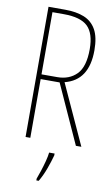

<svg xmlns="http://www.w3.org/2000/svg" viewBox="-101 -765 607 1037"><g transform="rotate(10 202.0 -246.5)"><path d="M169 -714Q231 -714 274 -696.5Q317 -679 340 -638Q363 -597 363 -525Q363 -360 234 -328L384 0H354L208 -322H104V0H78V-714ZM166 -689H104V-348H190Q256 -348 296.5 -389Q337 -430 337 -527Q337 -613 298 -651Q259 -689 166 -689ZM248 71Q239 105 224 146Q209 187 189 221H176V211Q183 193 192 165.5Q201 138 208.5 109.5Q216 81 218 61H248Z"/></g></svg>

Font: Noto Sans Thai Looped ExtraCondensed Thin
Style: Regular
Weight: 100
Width: 2
Designer: Sasikarn Vongin, Ben Mitchell
Foundry: The Fontpad Ltd
Version: Version 1.001; ttfautohint (v1.8.4.7-5d5b)